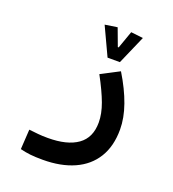

<svg xmlns="http://www.w3.org/2000/svg" viewBox="-135 -612 856 949"><g transform="rotate(20 293.0 -138.0)"><path d="M196.8 232.9Q157.7 232.9 131.3 230Q105 227.1 77.6 220.2L84 115.7Q111.8 118.7 132.6 120.8Q153.3 123 183.6 123Q285.2 123 339.8 84.2Q394.5 45.4 394.5 -34.7Q394.5 -80.6 375 -133.5Q355.5 -186.5 315.4 -260.7L411.1 -310.5Q457.5 -234.4 481.4 -166.5Q505.4 -98.6 505.4 -38.1Q505.4 49.8 468 110.4Q430.7 170.9 361.3 201.9Q292 232.9 196.8 232.9ZM325.7 -351.1 256.3 -499.5 321.3 -509.3 355.5 -417.5H363.3L376.5 -385.3H348.6L392.6 -509.3L456.5 -502L390.6 -351.1Z"/></g></svg>

Font: Cascadia Mono Medium
Style: Regular
Weight: 500
Monospace: yes
Designer: Aaron Bell
Foundry: Saja Typeworks
Version: Version 2407.024